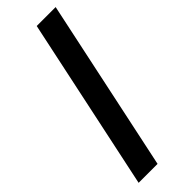

<svg xmlns="http://www.w3.org/2000/svg" viewBox="-249 -756 774 774"><g transform="rotate(-45 138.0 -369.0)"><path d="M12 0 168.5 -737.5H276.5L120 0Z"/></g></svg>

Font: Epilogue Medium
Style: Italic
Weight: 500
Italic angle: -12°
Designer: Tyler Finck
Foundry: Etcetera Type Co
Version: Version 2.112